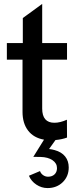

<svg xmlns="http://www.w3.org/2000/svg" viewBox="-20 -708 400 982"><path d="M259.3 59.6Q294.9 69.3 313.2 92.3Q331.5 115.2 331.5 148.4Q331.5 193.8 300.8 223.9Q270 253.9 223.1 253.9Q192.4 253.9 166 236.3Q139.6 218.8 127.9 190.9L184.6 167Q189 179.7 200.4 187.7Q211.9 195.8 225.6 195.8Q246.6 195.8 259 183.8Q271.5 171.9 271.5 151.9Q271.5 127 248.5 111.3Q225.6 95.7 187.5 94.7Q183.1 94.7 170.9 94.5Q158.7 94.2 150.4 94.2L205.1 6.3Q152.3 -2.9 123.8 -40Q95.2 -77.1 95.2 -135.7V-402.8H15.1V-487.8H96.7V-615.7L195.8 -688V-487.8H322.8V-402.8H195.8V-152.8Q195.8 -80.1 258.3 -80.1Q287.6 -80.1 322.3 -95.7L322.8 -4.4Q297.9 4.9 263.7 8.3L231 54.2Q245.6 55.7 259.3 59.6Z"/></svg>

Font: HK Grotesk SemiBold Legacy
Style: Regular
Weight: 600
Designer: Alfredo Marco Pradil
Foundry: Hanken Design Co.
Version: Version 2.022;PS 002.022;hotconv 1.0.88;makeotf.lib2.5.64775